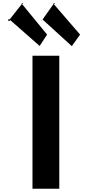

<svg xmlns="http://www.w3.org/2000/svg" viewBox="-20 -1155 542 1182"><path d="M238 -1026C238 -1027 237 -1036 238 -1036L239 -1026ZM318 -1134C317 -1129 308 -1128 308 -1134L318 -1135ZM123 -1134C122 -1129 113 -1128 113 -1134L123 -1135ZM242 -1035 422 -871 473 -942 310 -1131ZM40 -1036H31V-1026H41V-1033L224 -872L270 -942L115 -1131ZM181 -812 180 -811V6L181 7H344L345 6V-811L344 -812Z"/></svg>

Font: Hussar Woodtype
Style: SeBd
Weight: 900
Foundry: Cannot Into Space Fonts
Version: Version 1.07